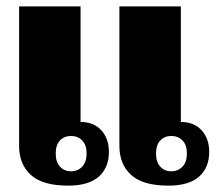

<svg xmlns="http://www.w3.org/2000/svg" viewBox="-20 -573 697 603"><path d="M40 -553H233V-190Q274 -190 298 -164Q322 -138 322 -96Q322 -46 290 -18Q258 10 194 10Q114 10 77 -23.5Q40 -57 40 -115ZM355 -553H548V-190Q589 -190 613 -164Q637 -138 637 -96Q637 -46 605 -18Q573 10 509 10Q429 10 392 -23.5Q355 -57 355 -115ZM203 -35Q224 -35 238 -49.5Q252 -64 252 -91Q252 -118 238 -132Q224 -146 203 -146Q182 -146 168.5 -132Q155 -118 155 -91Q155 -64 168.5 -49.5Q182 -35 203 -35ZM518 -35Q539 -35 553 -49.5Q567 -64 567 -91Q567 -118 553 -132Q539 -146 518 -146Q497 -146 483.5 -132Q470 -118 470 -91Q470 -64 483.5 -49.5Q497 -35 518 -35Z"/></svg>

Font: Trirong Black
Style: Regular
Weight: 900
Designer: Katatrad Team
Foundry: CadsonDemak
Version: Version 1.001